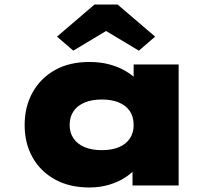

<svg xmlns="http://www.w3.org/2000/svg" viewBox="-20 -820 972 849"><path d="M375 9Q287 9 223 -26.5Q159 -62 124 -124Q89 -186 89 -267Q89 -349 124.5 -412Q160 -475 223.5 -510.5Q287 -546 375 -546Q424 -546 464.5 -535Q505 -524 536 -505.5Q567 -487 588 -465Q609 -443 617 -423L571 -417V-535H770V0H566V-145L608 -131Q603 -104 583 -79Q563 -54 532.5 -34.5Q502 -15 462 -3Q422 9 375 9ZM430 -156Q475 -156 506.5 -169.5Q538 -183 554.5 -208Q571 -233 571 -267Q571 -303 554.5 -328Q538 -353 506.5 -366.5Q475 -380 430 -380Q386 -380 354 -366.5Q322 -353 305 -328Q288 -303 288 -267Q288 -233 305 -208Q322 -183 354 -169.5Q386 -156 430 -156ZM304 -596 232 -658 398 -800H500L666 -658L594 -596L434 -692H464Z"/></svg>

Font: Lexend Peta Black
Style: Regular
Weight: 900
Version: Version 1.007